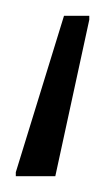

<svg xmlns="http://www.w3.org/2000/svg" viewBox="-20 -33 133 243"><path d="M0 190V185L61 -13H93V-8L50 190Z"/></svg>

Font: Saira ExtraCondensed Light
Style: Regular
Weight: 300
Width: 2
Designer: Hector Gatti with collaboration of the Omnibus-Type team
Foundry: Omnibus-Type
Version: Version 1.101